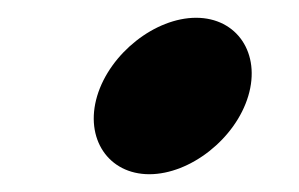

<svg xmlns="http://www.w3.org/2000/svg" viewBox="-20 -196 336 216"><path d="M89.3 -88C75 -40 102 0 148 0C194 0 245 -40 259.3 -88C273.7 -136 246.6 -176 200.6 -176C154.6 -176 103.7 -136 89.3 -88Z"/></svg>

Font: Hussar
Style: BdSuprExtOblThree
Weight: 700
Foundry: Cannot Into Space Fonts
Version: Version 2.00